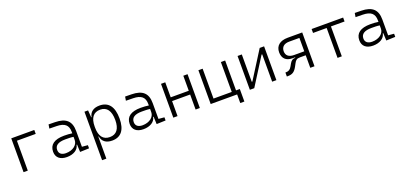

<svg xmlns="http://www.w3.org/2000/svg" viewBox="22 -1532 5814 2762"><g transform="rotate(-20 2929.5 -151.0)"><path d="M141.1 0H206.1V-457.5H493.7V-517.6H141.1Z M1004.9 4.9 1143.6 0V-48.3L1054.7 -56.2V-297.4C1054.7 -448.7 979.5 -518.6 810.5 -521L713.9 -522.5L704.1 -461.9L814 -460C936 -457.5 990.7 -412.6 990.7 -307.1V-285.2C957 -291 914.1 -293.9 867.7 -293.9C718.3 -293.9 640.6 -237.8 640.6 -129.4C640.6 -41 700.2 9.8 804.2 9.8C905.3 9.8 980.5 -37.1 992.2 -109.4H1000ZM990.7 -231.4V-182.6C990.7 -108.9 917.5 -47.9 809.6 -47.9C742.7 -47.9 704.6 -78.6 704.6 -133.3C704.6 -203.1 758.3 -237.8 865.7 -237.8C906.2 -237.8 952.6 -237.8 990.7 -231.4Z M1261.7 224.6H1326.7V-112.8H1333C1346.2 -36.6 1399.9 9.8 1496.6 9.8C1632.3 9.8 1703.1 -80.6 1703.1 -253.9C1703.1 -433.6 1631.8 -527.3 1494.6 -527.3C1402.3 -527.3 1344.7 -485.8 1331.1 -408.7H1325.7L1316.9 -517.6H1261.7ZM1326.7 -251V-266.1C1326.7 -398.9 1380.4 -468.3 1482.9 -468.3C1585 -468.3 1637.7 -395 1637.7 -253.9C1637.7 -119.6 1584.5 -49.3 1482.4 -49.3C1379.9 -49.3 1326.7 -118.7 1326.7 -251Z M2176.8 4.9 2315.4 0V-48.3L2226.6 -56.2V-297.4C2226.6 -448.7 2151.4 -518.6 1982.4 -521L1885.7 -522.5L1876 -461.9L1985.8 -460C2107.9 -457.5 2162.6 -412.6 2162.6 -307.1V-285.2C2128.9 -291 2085.9 -293.9 2039.6 -293.9C1890.1 -293.9 1812.5 -237.8 1812.5 -129.4C1812.5 -41 1872.1 9.8 1976.1 9.8C2077.1 9.8 2152.3 -37.1 2164.1 -109.4H2171.9ZM2162.6 -231.4V-182.6C2162.6 -108.9 2089.4 -47.9 1981.4 -47.9C1914.6 -47.9 1876.5 -78.6 1876.5 -133.3C1876.5 -203.1 1930.2 -237.8 2037.6 -237.8C2078.1 -237.8 2124.5 -237.8 2162.6 -231.4Z M2774.9 0H2839.8V-517.6H2774.9V-287.6H2498.5V-517.6H2433.6V0H2498.5V-230H2774.9Z M3005.9 0H3410.6V131.8H3473.6V-60.1H3415.5V-517.6H3350.1V-60.1H3070.8V-517.6H3005.9Z M3605.5 0H3672.9L3937 -418.5H3946.8V0H4011.7V-517.6H3944.3L3680.2 -99.1H3670.4V-517.6H3605.5Z M4334.5 -216.3H4376.5V-209H4373.5C4336.4 -209 4312.5 -191.9 4291 -153.8L4268.6 -114.3C4247.1 -75.7 4221.7 -58.6 4179.2 -58.6H4170.9V2.4H4187.5C4260.7 2.4 4295.4 -25.4 4333 -96.2L4354 -135.7C4375.5 -176.3 4394 -191.9 4442.9 -191.9H4530.3V0H4595.2V-517.6H4373.5C4253.4 -517.6 4185.1 -460.9 4185.1 -361.8C4185.1 -269.5 4239.3 -216.3 4334.5 -216.3ZM4530.3 -252.4H4373.5C4295.9 -252.4 4252 -288.6 4252 -352.5C4252 -419.4 4295.9 -457.5 4373.5 -457.5H4530.3Z M4947.8 0H5013.2V-457.5H5221.7V-517.6H4739.3V-457.5H4947.8Z M5692.4 4.9 5831.1 0V-48.3L5742.2 -56.2V-297.4C5742.2 -448.7 5667 -518.6 5498 -521L5401.4 -522.5L5391.6 -461.9L5501.5 -460C5623.5 -457.5 5678.2 -412.6 5678.2 -307.1V-285.2C5644.5 -291 5601.6 -293.9 5555.2 -293.9C5405.8 -293.9 5328.1 -237.8 5328.1 -129.4C5328.1 -41 5387.7 9.8 5491.7 9.8C5592.8 9.8 5668 -37.1 5679.7 -109.4H5687.5ZM5678.2 -231.4V-182.6C5678.2 -108.9 5605 -47.9 5497.1 -47.9C5430.2 -47.9 5392.1 -78.6 5392.1 -133.3C5392.1 -203.1 5445.8 -237.8 5553.2 -237.8C5593.8 -237.8 5640.1 -237.8 5678.2 -231.4Z"/></g></svg>

Font: Cascadia Code Light
Style: Regular
Weight: 300
Monospace: yes
Designer: Aaron Bell
Foundry: Saja Typeworks
Version: Version 2404.023